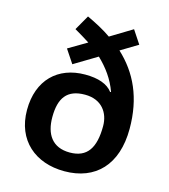

<svg xmlns="http://www.w3.org/2000/svg" viewBox="-114 -856 843 956"><g transform="rotate(15 307.0 -377.5)"><path d="M221 -765 177 -688C205 -672 231 -656 256 -640L161 -584L207 -515L325 -586C371 -542 407 -493 429 -432L425 -430C399 -465 351 -482 283 -482C143 -482 48 -392 48 -237C48 -81 156 10 306 10C466 10 566 -92 566 -278C566 -438 511 -554 416 -642L504 -695L459 -763L347 -695C310 -721 266 -744 221 -765ZM308 -385C395 -385 435 -325 435 -257C435 -145 398 -87 308 -87C217 -87 179 -148 179 -235C179 -334 216 -385 308 -385Z"/></g></svg>

Font: Noto Sans Balinese SemiBold
Style: Regular
Weight: 600
Designer: Aditya Bayu, David Williams
Foundry: David Williams
Version: Version 2.005